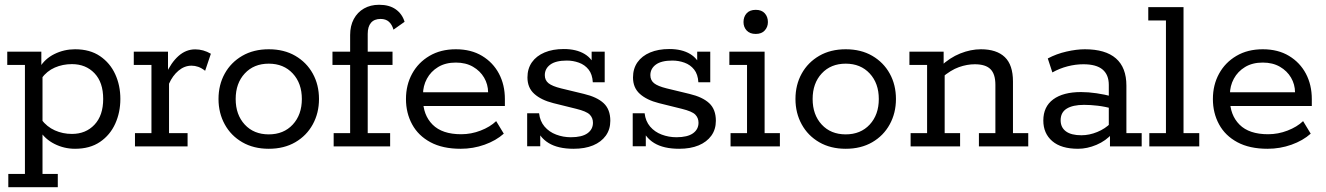

<svg xmlns="http://www.w3.org/2000/svg" viewBox="-20 -613 5552 804"><path d="M10.4 -396.7H153.1V-332L145.2 -328.9Q167.5 -366.9 208 -386.8Q248.4 -406.7 294.3 -406.7Q356.7 -406.7 398.9 -377.9Q441 -349.2 462.5 -302.2Q484 -255.3 484 -198.8Q484 -142.3 462.5 -94.9Q441 -47.5 398.9 -18.8Q356.7 10 294.3 10Q248.4 10 208 -10.4Q167.5 -30.8 145.2 -67.8L158 -64.7V115.4H222V171H14.8V115.4H84.4V-341H10.4ZM281.3 -52.2Q339.2 -52.2 375.6 -90.8Q412.1 -129.4 412.1 -198.8Q412.1 -268.3 375.6 -306.4Q339.2 -344.5 281.3 -344.5Q242.7 -344.5 209.6 -330.1Q176.4 -315.7 153.4 -284.4L158 -314.6V-79.6L153.4 -112.3Q176.4 -82 209.6 -67.1Q242.7 -52.2 281.3 -52.2Z M545.2 0V-55.6H614.2V-341H540.2V-396.7H683.5V-294.1L673.5 -300.2Q696.2 -350.8 727.5 -378.6Q758.7 -406.3 797.3 -406.3Q831.7 -406.3 863 -387.9L839 -316.6Q824.2 -328.2 810.2 -333.1Q796.2 -338 782 -338Q752.5 -338 727.5 -317.1Q702.6 -296.1 687.8 -262.4V-55.6H765.5V0Z M1105.4 10Q1042 10 994.6 -17.4Q947.1 -44.8 921.1 -92.3Q895 -139.7 895 -198.4Q895 -257.8 921.1 -304.8Q947.1 -351.8 994.6 -379.3Q1042 -406.7 1105.4 -406.7Q1169.3 -406.7 1216.5 -379.3Q1263.8 -351.8 1289.8 -304.8Q1315.8 -257.8 1315.8 -198.4Q1315.8 -139.7 1289.8 -92.3Q1263.8 -44.8 1216.5 -17.4Q1169.3 10 1105.4 10ZM1105.4 -50.3Q1167.8 -50.3 1205.9 -91.4Q1244 -132.6 1244 -198.4Q1244 -264.3 1205.9 -305.3Q1167.8 -346.4 1105.4 -346.4Q1042.9 -346.4 1004.9 -305.3Q966.9 -264.3 966.9 -198.4Q966.9 -132.6 1004.9 -91.4Q1042.9 -50.3 1105.4 -50.3Z M1377.2 0V-55.6H1446.2V-341H1372.2V-396.7H1446.2V-466.2Q1446.2 -504.8 1461.5 -533.3Q1476.9 -561.8 1504.2 -577.4Q1531.5 -593 1567.6 -593Q1610.4 -593 1637.3 -573.8Q1664.3 -554.6 1674.2 -521.7L1627.7 -488.8Q1621.5 -510.5 1608.4 -522.1Q1595.3 -533.7 1573.8 -533.7Q1547.2 -533.7 1533.5 -517.6Q1519.8 -501.6 1519.8 -470.9V-396.7H1623.7V-341H1519.8V-55.6H1613.7V0Z M1908.9 10Q1833.6 10 1782.6 -17.4Q1731.5 -44.8 1705.8 -92.3Q1680 -139.7 1680 -198.4Q1680 -257.2 1705.7 -304.2Q1731.3 -351.2 1778.3 -378.9Q1825.3 -406.7 1888.8 -406.7Q1952.8 -406.7 1998.8 -378.9Q2044.7 -351.2 2069.5 -304.4Q2094.2 -257.6 2094.2 -198.1V-169H1723.6V-226.5H2024Q2023.6 -259.8 2007.2 -287.9Q1990.8 -316 1960.6 -333.5Q1930.4 -351 1888.8 -351Q1845.6 -351 1814.8 -332.4Q1784.1 -313.8 1767.7 -283.4Q1751.3 -253 1751.3 -217.5V-198.4Q1751.3 -131.4 1791.5 -91.1Q1831.7 -50.9 1911.1 -50.9Q1953.1 -50.9 1992.6 -66.2Q2032.2 -81.4 2057.7 -105.8L2089.6 -53.3Q2057.1 -24.2 2009.2 -7.1Q1961.4 10 1908.9 10Z M2382.1 10Q2316.7 10 2277.3 -14.1Q2237.9 -38.2 2223 -84.5L2242.3 -91.5V-0.4H2187.5V-138.6H2237.4Q2241.1 -105.6 2260.3 -83Q2279.6 -60.4 2308.9 -49.4Q2338.2 -38.3 2370.5 -38.3Q2416.7 -38.3 2439.9 -54.8Q2463 -71.3 2463 -99.1Q2463 -119.4 2449.4 -133.2Q2435.8 -146.9 2392.8 -157.4L2296.9 -181.2Q2246.2 -194 2217.5 -219.8Q2188.7 -245.5 2188.7 -288.7Q2188.7 -325.3 2207.3 -352.1Q2226 -378.8 2260.4 -393.3Q2294.7 -407.7 2340.9 -407.7Q2393.4 -407.7 2428.2 -386.8Q2462.9 -365.8 2475 -324.4L2457.5 -321.8V-396.7H2512.2V-268.5H2462.4Q2460.5 -302 2444.6 -321.9Q2428.7 -341.8 2404.2 -350.6Q2379.8 -359.4 2353.5 -359.4Q2307.4 -359.4 2284.4 -342.5Q2261.4 -325.6 2261.4 -298.2Q2261.4 -277 2276.9 -264.5Q2292.4 -252.1 2329.2 -243L2425.1 -219.8Q2480 -206.8 2507.8 -180.9Q2535.7 -154.9 2535.7 -107.2Q2535.7 -71.1 2516.7 -44.8Q2497.6 -18.4 2463.5 -4.2Q2429.3 10 2382.1 10Z M2824.1 10Q2758.7 10 2719.3 -14.1Q2679.9 -38.2 2665 -84.5L2684.3 -91.5V-0.4H2629.5V-138.6H2679.4Q2683.1 -105.6 2702.3 -83Q2721.6 -60.4 2750.9 -49.4Q2780.2 -38.3 2812.5 -38.3Q2858.7 -38.3 2881.9 -54.8Q2905 -71.3 2905 -99.1Q2905 -119.4 2891.4 -133.2Q2877.8 -146.9 2834.8 -157.4L2738.9 -181.2Q2688.2 -194 2659.5 -219.8Q2630.7 -245.5 2630.7 -288.7Q2630.7 -325.3 2649.3 -352.1Q2668 -378.8 2702.4 -393.3Q2736.7 -407.7 2782.9 -407.7Q2835.4 -407.7 2870.2 -386.8Q2904.9 -365.8 2917 -324.4L2899.5 -321.8V-396.7H2954.2V-268.5H2904.4Q2902.5 -302 2886.6 -321.9Q2870.7 -341.8 2846.2 -350.6Q2821.8 -359.4 2795.5 -359.4Q2749.4 -359.4 2726.4 -342.5Q2703.4 -325.6 2703.4 -298.2Q2703.4 -277 2718.9 -264.5Q2734.4 -252.1 2771.2 -243L2867.1 -219.8Q2922 -206.8 2949.8 -180.9Q2977.7 -154.9 2977.7 -107.2Q2977.7 -71.1 2958.7 -44.8Q2939.6 -18.4 2905.5 -4.2Q2871.3 10 2824.1 10Z M3039.2 0V-55.6H3108.2V-341H3034.2V-396.7H3181.8V-55.6H3245.8V0ZM3144.8 -470.9Q3119.6 -470.9 3106.5 -485.4Q3093.4 -499.9 3093.4 -520.6Q3093.4 -542.6 3106.5 -557.2Q3119.6 -571.8 3144.8 -571.8Q3169.4 -571.8 3182.5 -557.2Q3195.6 -542.6 3195.6 -520.6Q3195.6 -499.9 3182.3 -485.4Q3169 -470.9 3144.8 -470.9Z M3521.4 10Q3458 10 3410.6 -17.4Q3363.1 -44.8 3337.1 -92.3Q3311 -139.7 3311 -198.4Q3311 -257.8 3337.1 -304.8Q3363.1 -351.8 3410.6 -379.3Q3458 -406.7 3521.4 -406.7Q3585.3 -406.7 3632.5 -379.3Q3679.8 -351.8 3705.8 -304.8Q3731.8 -257.8 3731.8 -198.4Q3731.8 -139.7 3705.8 -92.3Q3679.8 -44.8 3632.5 -17.4Q3585.3 10 3521.4 10ZM3521.4 -50.3Q3583.8 -50.3 3621.9 -91.4Q3660 -132.6 3660 -198.4Q3660 -264.3 3621.9 -305.3Q3583.8 -346.4 3521.4 -346.4Q3458.9 -346.4 3420.9 -305.3Q3382.9 -264.3 3382.9 -198.4Q3382.9 -132.6 3420.9 -91.4Q3458.9 -50.3 3521.4 -50.3Z M3793.2 0V-55.6H3862.2V-341H3788.2V-396.7H3931.5V-339.2L3918.9 -335.4Q3956.9 -371.4 4001 -389.1Q4045.1 -406.7 4087.6 -406.7Q4153.3 -406.7 4187.6 -373.9Q4221.8 -341.2 4221.8 -271.8V-55.6H4285.8V0H4079.2V-55.6H4148.2V-257.8Q4148.2 -302.9 4127.6 -323.4Q4107.1 -343.9 4061.9 -343.9Q4029.4 -343.9 3995.5 -331.9Q3961.6 -320 3922.6 -286.9L3935.8 -315.4V-55.6H4000.4V0Z M4494.3 10Q4423.6 10 4386.3 -22.1Q4348.9 -54.3 4348.9 -108.3Q4348.9 -166.2 4390.4 -196.9Q4431.9 -227.5 4506.9 -227.5Q4537.6 -227.5 4571.6 -222.5Q4605.5 -217.5 4639 -208.7L4623.1 -199.3V-257.3Q4623.1 -299.9 4597 -321.9Q4570.9 -343.9 4516.8 -343.9Q4484 -343.9 4450.6 -335.3Q4417.2 -326.7 4386.8 -309.7L4367.6 -368.2Q4403.9 -387.6 4446 -397.1Q4488.1 -406.7 4522.8 -406.7Q4609 -406.7 4652.9 -368.5Q4696.8 -330.3 4696.8 -254.3V-55.6H4760.8V0H4628V-62.7L4638.8 -54.6Q4610.7 -23 4571.5 -6.5Q4532.3 10 4494.3 10ZM4508.3 -46.6Q4541.6 -46.6 4574.8 -60.3Q4608 -73.9 4631.2 -97.5L4623.1 -74.1V-179L4639.4 -157.6Q4607.2 -166.8 4576.9 -170.3Q4546.6 -173.9 4519.5 -173.9Q4472.5 -173.9 4446.9 -158.1Q4421.4 -142.4 4421.4 -109.3Q4421.4 -79.4 4443.5 -63Q4465.6 -46.6 4508.3 -46.6Z M4792.8 0V-55.6H4862.4V-527.4H4788.4V-583H4936V-55.6H5001.9V0Z M5287.9 10Q5212.6 10 5161.6 -17.4Q5110.5 -44.8 5084.8 -92.3Q5059 -139.7 5059 -198.4Q5059 -257.2 5084.7 -304.2Q5110.3 -351.2 5157.3 -378.9Q5204.3 -406.7 5267.8 -406.7Q5331.8 -406.7 5377.8 -378.9Q5423.7 -351.2 5448.5 -304.4Q5473.2 -257.6 5473.2 -198.1V-169H5102.6V-226.5H5403Q5402.6 -259.8 5386.2 -287.9Q5369.8 -316 5339.6 -333.5Q5309.4 -351 5267.8 -351Q5224.6 -351 5193.8 -332.4Q5163.1 -313.8 5146.7 -283.4Q5130.3 -253 5130.3 -217.5V-198.4Q5130.3 -131.4 5170.5 -91.1Q5210.7 -50.9 5290.1 -50.9Q5332.1 -50.9 5371.6 -66.2Q5411.2 -81.4 5436.7 -105.8L5468.6 -53.3Q5436.1 -24.2 5388.2 -7.1Q5340.4 10 5287.9 10Z"/></svg>

Font: Rokkitt SemiBold
Style: Regular
Weight: 600
Designer: Vernon Adams
Foundry: Vernon Adams
Version: Version 3.103